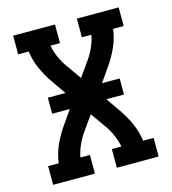

<svg xmlns="http://www.w3.org/2000/svg" viewBox="-109 -825 819 914"><g transform="rotate(-15 300.0 -367.5)"><path d="M40 0V-92H92Q98 -138 117 -180Q136 -222 162 -259L210 -328H123V-407H210L162 -476Q136 -513 117 -555Q98 -597 92 -643H40V-735H246V-643H199Q205 -612 218 -583Q231 -554 249 -529L300 -457L351 -529Q369 -554 382 -583Q395 -612 401 -643H354V-735H560V-643H508Q502 -597 483 -555Q464 -513 438 -476L390 -407H477V-328H390L438 -259Q464 -222 483 -180Q502 -138 508 -92H560V0H354V-92H401Q395 -123 382 -152Q369 -181 351 -206L300 -278L249 -206Q231 -181 218 -152Q205 -123 199 -92H246V0Z"/></g></svg>

Font: Iosevka Curly Slab SmBdEx
Style: Regular
Weight: 600
Width: 7
Monospace: yes
Designer: Belleve Invis
Foundry: Belleve Invis
Version: Version 11.1.0; ttfautohint (v1.8.3)